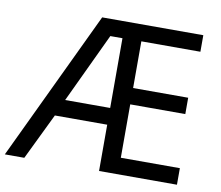

<svg xmlns="http://www.w3.org/2000/svg" viewBox="-79 -808 1039 903"><g transform="rotate(10 440.0 -357.0)"><path d="M821 0H449V-221H199L92 0H-1L338 -714H821V-635H539V-412H802V-334H539V-79H821ZM234 -301H449V-634H391Z"/></g></svg>

Font: Noto Sans Test
Style: Regular
Weight: 400
Version: Version 1.002; ttfautohint (v1.8.4.7-5d5b)